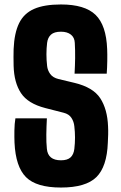

<svg xmlns="http://www.w3.org/2000/svg" viewBox="-20 -830 544 860"><path d="M253 10Q143 10 96.5 -36.5Q50 -83 45 -191Q44 -215 44.5 -245.5Q45 -276 49 -300H190Q188 -263 187.5 -227.5Q187 -192 190 -163Q195 -112 253 -112Q282 -112 296 -125Q310 -138 313 -163Q319 -214 313 -264Q311 -285 300 -302Q289 -319 265 -325L183 -346Q105 -366 74 -413Q43 -460 41 -535Q40 -575 41 -610Q44 -682 65.5 -726Q87 -770 132.5 -790Q178 -810 253 -810Q360 -810 408 -763.5Q456 -717 460 -610Q461 -588 460.5 -557Q460 -526 458 -500H314Q316 -535 316.5 -569.5Q317 -604 315 -638Q314 -662 297.5 -675Q281 -688 253 -688Q223 -688 208.5 -675Q194 -662 191 -638Q185 -587 191 -535Q193 -515 205 -498.5Q217 -482 242 -476L313 -459Q397 -439 429 -390Q461 -341 464 -264Q465 -247 464.5 -227.5Q464 -208 463 -191Q459 -83 411.5 -36.5Q364 10 253 10Z"/></svg>

Font: Big Shoulders Display Black
Style: Regular
Weight: 900
Designer: Patric King
Foundry: XO Type Co
Version: Version 1.000; ttfautohint (v1.8.2)